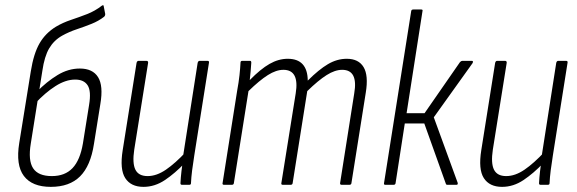

<svg xmlns="http://www.w3.org/2000/svg" viewBox="-20 -720 2249 748"><path d="M178 8Q105 8 73 -34.5Q41 -77 55 -163L100 -442Q111 -511 134 -551Q157 -591 198 -616Q225 -632 256.5 -642.5Q288 -653 319 -665Q350 -677 377 -698Q380 -700 382 -699.5Q384 -699 384 -696L390 -665Q390 -659 386 -655Q364 -638 336.5 -627Q309 -616 279 -606Q249 -596 222 -581Q190 -563 171.5 -531.5Q153 -500 145 -444L100 -161Q89 -95 109 -64.5Q129 -34 182 -34Q233 -34 262.5 -65Q292 -96 303 -161L327 -311Q336 -365 321.5 -387.5Q307 -410 273 -410Q236 -410 196 -384.5Q156 -359 117 -317L123 -362Q162 -402 204 -427.5Q246 -453 291 -453Q341 -453 362 -419.5Q383 -386 371 -315L346 -159Q333 -74 292 -33Q251 8 178 8Z M539 8Q490 8 468 -26Q446 -60 458 -135L512 -475Q514 -483 520 -483H550Q558 -483 557 -475L503 -137Q495 -84 507.5 -59Q520 -34 555 -34Q590 -34 626.5 -59Q663 -84 705 -129L700 -85Q662 -45 622.5 -18.5Q583 8 539 8ZM689 0Q683 0 683 -6Q684 -28 687 -53.5Q690 -79 693 -99V-110L750 -475Q752 -483 758 -483H788Q796 -483 794 -475L737 -115Q732 -84 728.5 -56.5Q725 -29 724 -6Q724 0 717 0Z M853 0Q846 0 847 -6L904 -367Q910 -399 913 -427Q916 -455 917 -476Q917 -483 924 -483H954Q959 -483 959 -476Q958 -460 956.5 -443Q955 -426 953 -408Q995 -451 1030 -471Q1065 -491 1101 -491Q1178 -491 1179 -406Q1222 -449 1257.5 -470Q1293 -491 1331 -491Q1377 -491 1396.5 -458.5Q1416 -426 1405 -359L1349 -6Q1348 0 1341 0H1311Q1304 0 1305 -7L1360 -356Q1376 -448 1313 -448Q1285 -448 1252.5 -427.5Q1220 -407 1177 -365L1120 -6Q1119 0 1112 0H1082Q1075 0 1076 -6L1132 -356Q1147 -448 1084 -448Q1056 -448 1023.5 -427.5Q991 -407 948 -365L891 -6Q890 0 883 0Z M1818 -483Q1822 -483 1822.5 -480.5Q1823 -478 1821 -474L1670 -263L1763 -8Q1765 0 1758 0H1723Q1718 0 1717 -4L1633 -239H1557L1521 -6Q1520 0 1513 0H1481Q1475 0 1476 -6L1582 -677Q1583 -683 1590 -683H1621Q1628 -683 1626 -677L1564 -279H1634L1772 -478Q1777 -483 1781 -483Z M1936 8Q1887 8 1865 -26Q1843 -60 1855 -135L1909 -475Q1911 -483 1917 -483H1947Q1955 -483 1954 -475L1900 -137Q1892 -84 1904.5 -59Q1917 -34 1952 -34Q1987 -34 2023.5 -59Q2060 -84 2102 -129L2097 -85Q2059 -45 2019.5 -18.5Q1980 8 1936 8ZM2086 0Q2080 0 2080 -6Q2081 -28 2084 -53.5Q2087 -79 2090 -99V-110L2147 -475Q2149 -483 2155 -483H2185Q2193 -483 2191 -475L2134 -115Q2129 -84 2125.5 -56.5Q2122 -29 2121 -6Q2121 0 2114 0Z"/></svg>

Font: Sofia Sans Condensed Light
Style: Italic
Weight: 300
Italic angle: -9°
Version: Version 4.100